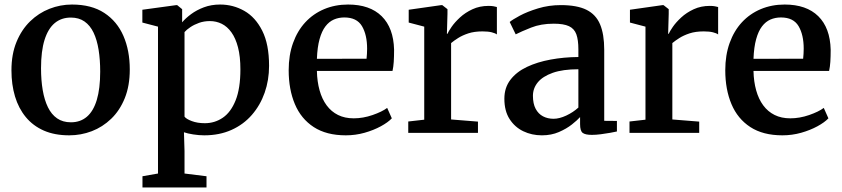

<svg xmlns="http://www.w3.org/2000/svg" viewBox="-20 -586 3715 847"><path d="M30.5 -275.5Q30.5 -347 52.8 -401Q75 -455 112.8 -491.8Q150.5 -528.5 198.2 -547.2Q246 -566 297.5 -566Q383.5 -566 440 -529Q496.5 -492 524.5 -427.5Q552.5 -363 552.5 -279.5Q552.5 -207.5 530.5 -153Q508.5 -98.5 470.5 -62Q432.5 -25.5 384.8 -7.2Q337 11 285.5 11Q221 11 173.2 -10Q125.5 -31 93.8 -69.5Q62 -108 46.2 -160.5Q30.5 -213 30.5 -275.5ZM293 -46.5Q334.5 -46.5 363.2 -71Q392 -95.5 407 -145.2Q422 -195 422 -270Q422 -322.5 415 -366.2Q408 -410 392.8 -442Q377.5 -474 352.8 -491.2Q328 -508.5 292.5 -508.5Q250.5 -508.5 221.2 -484Q192 -459.5 176.5 -410Q161 -360.5 161 -285Q161 -232 168.5 -188.2Q176 -144.5 191.5 -112.8Q207 -81 232 -63.8Q257 -46.5 293 -46.5Z M608.5 241V191.5L677 179.5V-468.5L608 -486.5V-543L758 -563.5H761.5L783.5 -545.5V-487.5Q798.5 -505.5 822.8 -523.5Q847 -541.5 879.5 -553.8Q912 -566 951 -566Q1008.5 -566 1057.8 -538Q1107 -510 1137 -450.2Q1167 -390.5 1167 -295.5Q1167 -232.5 1147.5 -177Q1128 -121.5 1091 -79Q1054 -36.5 1001 -12.8Q948 11 881 11Q857.5 11 832.2 7Q807 3 791.5 -2.5L794 80V179.5L891 191.5V241ZM883.5 -42.5Q927.5 -42.5 963 -66.8Q998.5 -91 1019.5 -143.5Q1040.5 -196 1040.5 -280Q1040.5 -336.5 1030 -377Q1019.5 -417.5 1001 -443.2Q982.5 -469 958.2 -481Q934 -493 906 -493Q880 -493 858.2 -485.2Q836.5 -477.5 819.8 -466.2Q803 -455 794 -444.5V-71.5Q801.5 -61 826.2 -51.8Q851 -42.5 883.5 -42.5Z M1505.5 11Q1420 11 1364 -25.5Q1308 -62 1280.8 -126.8Q1253.5 -191.5 1253.5 -276Q1253.5 -343 1272.8 -396.5Q1292 -450 1327 -487.8Q1362 -525.5 1410.2 -545.8Q1458.5 -566 1515.5 -566Q1611.5 -566 1663.8 -514.5Q1716 -463 1718.5 -367Q1718.5 -336 1717 -313.2Q1715.5 -290.5 1711.5 -273H1378Q1379 -226 1389.8 -187.5Q1400.5 -149 1421 -121.2Q1441.5 -93.5 1471.2 -78.8Q1501 -64 1540.5 -64Q1581.5 -64 1623.5 -78.5Q1665.5 -93 1688 -110L1708.5 -64Q1691.5 -46 1659.8 -28.8Q1628 -11.5 1588 -0.2Q1548 11 1505.5 11ZM1378 -326.5 1597 -327Q1598 -336.5 1598.8 -348.8Q1599.5 -361 1599.5 -371Q1599.5 -432.5 1576.8 -470.8Q1554 -509 1499 -509Q1474 -509 1452.8 -499.8Q1431.5 -490.5 1415.5 -469.5Q1399.5 -448.5 1389.8 -413.5Q1380 -378.5 1378 -326.5Z M1781 0V-50L1851.5 -58V-468.5L1783 -486.5V-543L1927 -563.5H1931L1954 -545.5V-525L1951.5 -437H1954Q1958.5 -447.5 1972.2 -467.5Q1986 -487.5 2009.2 -509Q2032.5 -530.5 2064.2 -545.2Q2096 -560 2135.5 -560Q2149.5 -560 2158 -558.2Q2166.5 -556.5 2172 -555V-434Q2165 -439.5 2149.2 -443.5Q2133.5 -447.5 2108.5 -447.5Q2072.5 -447.5 2046 -438.8Q2019.5 -430 2001 -418.2Q1982.5 -406.5 1970 -396V-59L2088.5 -49.5V0Z M2370.5 11Q2326 11 2288.5 -7Q2251 -25 2228 -60.8Q2205 -96.5 2205 -150.5Q2205 -199.5 2231.8 -234.2Q2258.5 -269 2304.5 -290.8Q2350.5 -312.5 2409 -323.2Q2467.5 -334 2531.5 -334.5V-368Q2531.5 -410 2522.5 -434.8Q2513.5 -459.5 2490 -470.5Q2466.5 -481.5 2423 -481.5Q2366 -481.5 2322.8 -464.2Q2279.5 -447 2255 -434.5L2228.5 -489Q2240 -499 2273 -516.8Q2306 -534.5 2353.5 -549Q2401 -563.5 2454 -563.5Q2525.5 -563.5 2567.2 -542.8Q2609 -522 2627.2 -478.5Q2645.5 -435 2645.5 -366.5V-53L2701.5 -52.5V-6Q2690.5 -3.5 2671.2 0Q2652 3.5 2630.5 6.2Q2609 9 2591 9Q2562 9 2550.5 0.2Q2539 -8.5 2539 -38.5V-69.5Q2526.5 -55.5 2502.8 -36.8Q2479 -18 2445.5 -3.5Q2412 11 2370.5 11ZM2422 -62Q2447.5 -62 2478 -76.2Q2508.5 -90.5 2531.5 -111.5V-280.5Q2463 -280.5 2418.5 -264.8Q2374 -249 2352.5 -222.8Q2331 -196.5 2331 -163.5Q2331 -128.5 2343 -106Q2355 -83.5 2375.5 -72.8Q2396 -62 2422 -62Z M2757 0V-50L2827.5 -58V-468.5L2759 -486.5V-543L2903 -563.5H2907L2930 -545.5V-525L2927.5 -437H2930Q2934.5 -447.5 2948.2 -467.5Q2962 -487.5 2985.2 -509Q3008.5 -530.5 3040.2 -545.2Q3072 -560 3111.5 -560Q3125.5 -560 3134 -558.2Q3142.5 -556.5 3148 -555V-434Q3141 -439.5 3125.2 -443.5Q3109.5 -447.5 3084.5 -447.5Q3048.5 -447.5 3022 -438.8Q2995.5 -430 2977 -418.2Q2958.5 -406.5 2946 -396V-59L3064.5 -49.5V0Z M3431.5 11Q3346 11 3290 -25.5Q3234 -62 3206.8 -126.8Q3179.5 -191.5 3179.5 -276Q3179.5 -343 3198.8 -396.5Q3218 -450 3253 -487.8Q3288 -525.5 3336.2 -545.8Q3384.5 -566 3441.5 -566Q3537.5 -566 3589.8 -514.5Q3642 -463 3644.5 -367Q3644.5 -336 3643 -313.2Q3641.5 -290.5 3637.5 -273H3304Q3305 -226 3315.8 -187.5Q3326.5 -149 3347 -121.2Q3367.5 -93.5 3397.2 -78.8Q3427 -64 3466.5 -64Q3507.5 -64 3549.5 -78.5Q3591.5 -93 3614 -110L3634.5 -64Q3617.5 -46 3585.8 -28.8Q3554 -11.5 3514 -0.2Q3474 11 3431.5 11ZM3304 -326.5 3523 -327Q3524 -336.5 3524.8 -348.8Q3525.5 -361 3525.5 -371Q3525.5 -432.5 3502.8 -470.8Q3480 -509 3425 -509Q3400 -509 3378.8 -499.8Q3357.5 -490.5 3341.5 -469.5Q3325.5 -448.5 3315.8 -413.5Q3306 -378.5 3304 -326.5Z"/></svg>

Font: Merriweather 28pt SemiBold
Style: Regular
Weight: 600
Version: Version 2.100